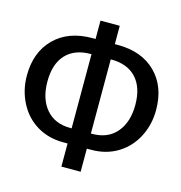

<svg xmlns="http://www.w3.org/2000/svg" viewBox="-101 -755 802 850"><g transform="rotate(15 300.0 -329.5)"><path d="M596.2 -344.7Q596.2 -277.3 566.9 -220.9Q537.6 -164.6 485.1 -132.6Q432.6 -100.6 364.3 -100.6H344.2V5.4H255.9V-100.6H235.8Q168 -100.6 115.2 -132.3Q62.5 -164.1 33.2 -220.9Q3.9 -277.8 3.9 -344.7Q3.9 -452.1 67.9 -515.9Q131.8 -579.6 241.2 -579.6H255.9V-663.6H344.2V-579.6H358.4Q467.8 -579.6 532 -516.1Q596.2 -452.6 596.2 -344.7ZM501.5 -342.8Q501.5 -422.9 461.2 -466.3Q420.9 -509.8 346.7 -509.8H344.2V-169.9H350.1Q421.9 -169.9 461.7 -217Q501.5 -264.2 501.5 -342.8ZM98.6 -342.8Q98.6 -263.7 138.4 -216.8Q178.2 -169.9 250 -169.9H255.9V-509.8H252Q179.2 -509.8 138.9 -466.8Q98.6 -423.8 98.6 -342.8Z"/></g></svg>

Font: Courier New
Style: Regular
Weight: 400
Designer: Steve Matteson
Foundry: Ascender Corporation
Version: Version 2.00.3